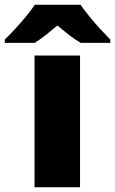

<svg xmlns="http://www.w3.org/2000/svg" viewBox="-78 -786 483 806"><path d="M258 0H67V-553H258ZM260 -766Q276 -743 298.5 -715.5Q321 -688 344.5 -662.5Q368 -637 385 -620V-606H261Q235 -621 212 -639Q189 -657 163 -679Q137 -657 115.5 -640Q94 -623 68 -606H-58V-620Q-39 -638 -15.5 -663.5Q8 -689 30.5 -716Q53 -743 68 -766Z"/></svg>

Font: Noto Sans Devanagari Black
Style: Regular
Weight: 900
Version: Version 2.003